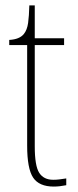

<svg xmlns="http://www.w3.org/2000/svg" viewBox="-20 -677 286 707"><path d="M178 10Q124 10 102 -23Q80 -56 80 -141V-511H14V-530Q52 -532 68 -552Q80 -567 83.5 -592.5Q87 -618 88 -657H108V-536H216V-511H108V-138Q108 -66 124.5 -40.5Q141 -15 176 -15Q189 -15 199.5 -16.5Q210 -18 224 -20V5Q199 10 178 10Z"/></svg>

Font: Noto Serif Armenian Condensed Thin
Style: Regular
Weight: 100
Width: 3
Designer: Monotype Design Team
Foundry: Monotype Imaging Inc.
Version: Version 2.008; ttfautohint (v1.8.4.7-5d5b)